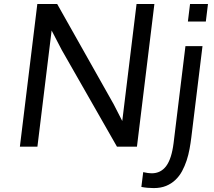

<svg xmlns="http://www.w3.org/2000/svg" viewBox="-20 -731 1066 957"><path d="M916.5 -623.5 927.2 -710.9H1016.6L1005.9 -623.5ZM746.1 206.5Q714.4 206.5 684.6 200.7L693.8 127Q718.8 132.8 735.8 132.8Q781.7 132.8 808.6 96.4Q835.4 60.1 845.2 -17.6L904.3 -501H989.3L933.6 -45.9Q930.2 -18.1 924.8 11.5Q919.4 41 910.2 69.1Q900.9 97.2 887.5 122.1Q874 147 854.2 165.8Q834.5 184.6 807.9 195.6Q781.2 206.5 746.1 206.5ZM79.1 0 166 -710.9H265.1L546.9 -210.9L589.4 -127.9L660.6 -710.9H749.5L662.6 0H563L288.1 -481.4L237.3 -579.1L166.5 0Z"/></svg>

Font: Ride
Style: Italic
Weight: 400
Version: Version 3.000